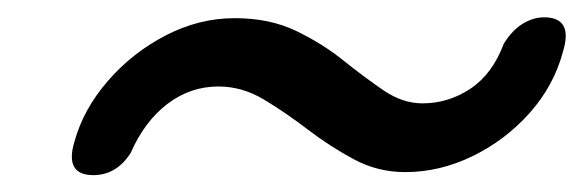

<svg xmlns="http://www.w3.org/2000/svg" viewBox="-20 -456 674 222"><path d="M448.5 -257Q416.5 -257 388.8 -272Q361 -287 335.5 -306.5Q310 -326 285 -341Q260 -356 232.5 -356Q200 -356 173.5 -335.8Q147 -315.5 131 -279Q114.5 -253.5 88 -253.5Q54.5 -253.5 66 -292Q76.5 -330 104.8 -362.5Q133 -395 171.5 -415Q210 -435 251.5 -435Q292 -435 322.5 -420.2Q353 -405.5 377.2 -386Q401.5 -366.5 423.5 -351.5Q445.5 -336.5 468.5 -336.5Q498.5 -336.5 524 -353.5Q549.5 -370.5 562.5 -405.5Q572.5 -421.5 584.8 -428.8Q597 -436 609 -436Q643 -436 631 -396.5Q620.5 -357 592.5 -325.5Q564.5 -294 526.5 -275.5Q488.5 -257 448.5 -257Z"/></svg>

Font: Fraunces 9pt S000
Style: Bold Italic
Weight: 700
Italic angle: -16°
Version: Version 1.000; ttfautohint (v1.8.3)